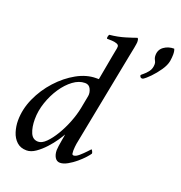

<svg xmlns="http://www.w3.org/2000/svg" viewBox="-125 -787 847 900"><g transform="rotate(20 298.5 -337.0)"><path d="M331 -546Q333 -560 336.5 -575Q340 -590 340 -598Q340 -607 329 -611Q318 -615 304.5 -615.5Q291 -616 282 -616Q281 -616 280 -616Q278 -619 279.5 -626.5Q281 -634 284 -637Q325 -641 361 -652Q397 -663 413 -669Q417 -667 418 -661Q419 -655 419 -650Q419 -644 414.5 -619.5Q410 -595 406 -577L314 -104Q313 -101 312 -88Q311 -75 311 -71Q311 -70 311 -69Q311 -62 312 -55Q313 -48 320 -48Q331 -48 346.5 -61.5Q362 -75 375 -89Q388 -103 389 -104Q391 -104 394.5 -97.5Q398 -91 398 -86Q394 -79 380.5 -64Q367 -49 348 -33Q329 -17 308.5 -5.5Q288 6 271 6Q255 6 246 -8.5Q237 -23 237 -45Q237 -51 239 -66Q241 -81 244 -97Q247 -111 247.5 -116.5Q248 -122 249 -127Q243 -116 228.5 -94.5Q214 -73 193 -50Q172 -27 149 -11Q126 5 104 5Q74 5 55 -12.5Q36 -30 27.5 -57.5Q19 -85 19 -113Q19 -170 44 -225.5Q69 -281 110 -326Q151 -371 199.5 -398Q248 -425 296 -425H309ZM289 -333Q292 -350 283.5 -368Q275 -386 255 -386Q225 -386 196 -364.5Q167 -343 143.5 -308Q120 -273 105.5 -230.5Q91 -188 91 -146Q91 -106 102.5 -79Q114 -52 141 -52Q160 -52 180.5 -72.5Q201 -93 220.5 -125.5Q240 -158 255 -196Q270 -234 277 -270ZM520 -621Q520 -649 541.5 -664.5Q563 -680 592 -680Q597 -671 597 -652Q597 -639 594 -619Q590 -597 572.5 -571.5Q555 -546 535 -525.5Q515 -505 503 -498Q502 -497 496 -497Q492 -497 489 -501Q486 -505 486 -509Q486 -511 497 -519.5Q508 -528 519.5 -543Q531 -558 531 -581Q531 -589 525.5 -598.5Q520 -608 520 -621Z"/></g></svg>

Font: Amiri
Style: Italic
Weight: 400
Italic angle: 10°
Designer: Khaled Hosny
Version: Version 0.113